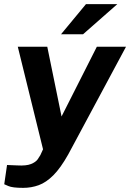

<svg xmlns="http://www.w3.org/2000/svg" viewBox="-36 -743 628 928"><path d="M76 165Q24.5 165 4.5 156.2Q-15.5 147.5 -15.5 147.5L-2 54.5L47.5 56.5Q91 59 113.8 49.8Q136.5 40.5 145.8 27.5Q155 14.5 159 7L172 -21.5L50 -517H192.5L261.5 -180L432 -517H573L294 3Q257 69 222 104Q187 139 151.2 152Q115.5 165 76 165ZM259 -577.5 379.5 -723H531L365.5 -577.5Z"/></svg>

Font: Public Sans Thin
Style: Bold Italic
Weight: 700
Italic angle: -8°
Version: Version 2.001